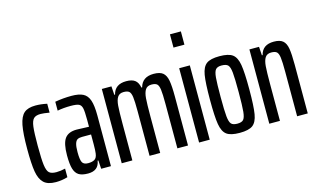

<svg xmlns="http://www.w3.org/2000/svg" viewBox="-89 -1004 2103 1273"><g transform="rotate(-15 962.5 -367.5)"><path d="M30 -253Q30 -360 41 -416Q52 -472 78.5 -495Q105 -518 157 -518Q195 -518 236 -509V-448Q196 -455 175 -455Q143 -455 128 -440.5Q113 -426 108 -386Q103 -346 103 -257Q103 -163 108.5 -122.5Q114 -82 129 -68.5Q144 -55 178 -55Q207 -55 239 -63V-4Q199 8 158 8Q102 8 75 -18Q48 -44 39 -97.5Q30 -151 30 -253Z M274 -144Q274 -226 298.5 -259.5Q323 -293 380 -293Q404 -293 464 -290V-337Q464 -395 459 -417.5Q454 -440 438 -447.5Q422 -455 382 -455Q334 -455 291 -447V-508Q348 -518 404 -518Q455 -518 483.5 -503.5Q512 -489 524.5 -452.5Q537 -416 537 -348V0H470L466 -58H461Q451 8 379 8Q337 8 315 -6Q293 -20 283.5 -52Q274 -84 274 -144ZM461 -107Q464 -129 464 -168V-201V-237H402Q382 -237 370.5 -230.5Q359 -224 353 -204.5Q347 -185 347 -147Q347 -96 356.5 -77Q366 -58 397 -58Q424 -58 440.5 -67.5Q457 -77 461 -107Z M611 -510H677L681 -451H686Q702 -518 780 -518Q819 -518 839.5 -502.5Q860 -487 867 -451H872Q890 -518 968 -518Q1011 -518 1031.5 -501Q1052 -484 1059 -446.5Q1066 -409 1066 -334V0H993V-305Q993 -374 989 -403.5Q985 -433 973.5 -443Q962 -453 936 -453Q907 -453 894 -433Q881 -413 878 -374.5Q875 -336 875 -253V0H802V-305Q802 -374 798 -403.5Q794 -433 782.5 -443Q771 -453 745 -453Q716 -453 703 -433Q690 -413 687 -374.5Q684 -336 684 -253V0H611Z M1141 -652V-743H1216V-652ZM1142 0V-510H1215V0Z M1285 -255Q1285 -371 1294 -424Q1303 -477 1330.5 -497.5Q1358 -518 1420 -518Q1482 -518 1509.5 -497.5Q1537 -477 1546 -424Q1555 -371 1555 -255Q1555 -139 1546 -86Q1537 -33 1509.5 -12.5Q1482 8 1420 8Q1358 8 1330.5 -12.5Q1303 -33 1294 -86Q1285 -139 1285 -255ZM1482 -255Q1482 -351 1478 -390Q1474 -429 1461.5 -442Q1449 -455 1417 -455Q1389 -455 1377 -441Q1365 -427 1361.5 -387.5Q1358 -348 1358 -255Q1358 -160 1362 -121Q1366 -82 1378 -68.5Q1390 -55 1420 -55Q1450 -55 1462 -68.5Q1474 -82 1478 -121Q1482 -160 1482 -255Z M1624 -510H1690L1694 -451H1699Q1715 -518 1793 -518Q1834 -518 1854.5 -501Q1875 -484 1881.5 -446Q1888 -408 1888 -334V0H1815V-305Q1815 -374 1811 -403.5Q1807 -433 1795.5 -443Q1784 -453 1758 -453Q1729 -453 1716 -433Q1703 -413 1700 -374.5Q1697 -336 1697 -253V0H1624Z"/></g></svg>

Font: Saira Ultra Condensed Medium
Style: Regular
Weight: 500
Width: 1
Designer: Hector Gatti with collaboration of the Omnibus-Type team
Foundry: Omnibus-Type
Version: Version 1.001; ttfautohint (v1.8)